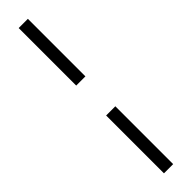

<svg xmlns="http://www.w3.org/2000/svg" viewBox="-330 -691 885 885"><g transform="rotate(-45 112.5 -248.5)"><path d="M82 -722H142V-347H82ZM82 -152H142V225H82Z"/></g></svg>

Font: Titillium Web Light
Style: Regular
Weight: 300
Version: Version 1.002;PS 57.000;hotconv 1.0.70;makeotf.lib2.5.55311